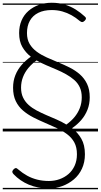

<svg xmlns="http://www.w3.org/2000/svg" viewBox="-20 -955 732 1395"><path d="M335 414Q294 414 257.5 407Q221 400 189 386.5Q157 373 129.5 354Q102 335 79 311Q70 302 69.5 294Q69 286 78 276Q88 266 95 266Q102 266 115 278Q144 303 177.5 321.5Q211 340 250.5 350Q290 360 335 360Q376 360 412.5 347Q449 334 477.5 309.5Q506 285 522.5 248.5Q539 212 539 166Q539 115 520 80Q501 45 467.5 20Q434 -5 392.5 -24.5Q351 -44 307 -62.5Q263 -81 222 -102Q181 -123 147.5 -151.5Q114 -180 94.5 -220.5Q75 -261 75 -318Q75 -367 91.5 -408.5Q108 -450 137.5 -483.5Q167 -517 204 -543Q166 -573 142.5 -613.5Q119 -654 119 -715Q119 -765 136.5 -806Q154 -847 186.5 -875.5Q219 -904 262 -919.5Q305 -935 356 -935Q408 -935 451.5 -921.5Q495 -908 530.5 -885.5Q566 -863 595 -836Q605 -828 604.5 -820.5Q604 -813 596 -805Q586 -795 578 -794.5Q570 -794 559 -803Q531 -827 499.5 -844.5Q468 -862 432.5 -872Q397 -882 356 -882Q299 -882 258.5 -862Q218 -842 197 -804.5Q176 -767 176 -715Q176 -668 195.5 -635.5Q215 -603 247 -579.5Q279 -556 320 -537.5Q361 -519 404 -501.5Q447 -484 487.5 -463.5Q528 -443 560.5 -414.5Q593 -386 612.5 -345.5Q632 -305 632 -248Q632 -199 615.5 -157.5Q599 -116 570.5 -83Q542 -50 504 -24Q545 8 571 53Q597 98 597 166Q597 224 575.5 270.5Q554 317 516.5 348.5Q479 380 432.5 397Q386 414 335 414ZM462 -50Q496 -74 521 -104Q546 -134 560 -170Q574 -206 574 -248Q574 -290 559.5 -321Q545 -352 519 -374.5Q493 -397 460 -415.5Q427 -434 390.5 -449.5Q354 -465 316.5 -481Q279 -497 246 -516Q212 -492 186.5 -461.5Q161 -431 147 -395Q133 -359 133 -318Q133 -277 147.5 -246.5Q162 -216 187.5 -193Q213 -170 246 -152.5Q279 -135 316 -119Q353 -103 390.5 -87Q428 -71 462 -50ZM0 410H692V420H0ZM0 -20H692V0H0ZM0 -505H692V-500H0ZM0 -930H692V-920H0Z"/></svg>

Font: Playwrite DE Grund Guides
Style: Regular
Weight: 400
Designer: Veronika Burian, José Scaglione
Foundry: TypeTogether
Version: Version 1.003